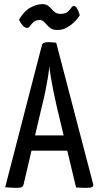

<svg xmlns="http://www.w3.org/2000/svg" viewBox="-20 -907 477 929"><path d="M56 2Q48 2 34 1Q20 0 5 -1L183 -689Q186 -703 214 -703Q224 -703 234.5 -702Q245 -701 252 -700L431 -15Q433 -7 426.5 -2.5Q420 2 396 2Q387 2 375.5 1.5Q364 1 348 0L254 -394Q246 -428 239 -463Q232 -498 226.5 -530.5Q221 -563 219 -587Q217 -563 211.5 -530.5Q206 -498 199 -463Q192 -428 183 -394L94 -14Q92 -6 86 -2Q80 2 56 2ZM108 -178V-252H347V-178ZM258 -762Q237 -762 226 -769.5Q215 -777 207.5 -786Q200 -795 192 -802.5Q184 -810 171 -810Q153 -810 142.5 -800.5Q132 -791 125.5 -781.5Q119 -772 112 -772Q101 -772 91.5 -782Q82 -792 77 -802Q72 -812 72 -812Q97 -854 127.5 -870.5Q158 -887 185 -887Q201 -887 211.5 -880Q222 -873 229.5 -863.5Q237 -854 247 -847Q257 -840 272 -840Q296 -840 307 -849.5Q318 -859 324 -868.5Q330 -878 337 -878Q346 -878 352.5 -867Q359 -856 362.5 -844.5Q366 -833 366 -833Q364 -829 355.5 -818Q347 -807 332.5 -794Q318 -781 299.5 -771.5Q281 -762 258 -762Z"/></svg>

Font: Yanone Kaffeesatz
Style: Regular
Weight: 400
Designer: Yanone (Cyrillic: Daniel Pouzeot, Huerta Tipografica, and Cyreal)
Foundry: Yanone
Version: Version 2.003